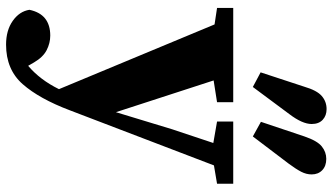

<svg xmlns="http://www.w3.org/2000/svg" viewBox="-246 -588 1070 617"><g transform="rotate(90 288.5 -279.0)"><path d="M370 -442V-494H570V-442L511 -432L334 31Q297 129 250 182.5Q203 236 123 236Q77 236 46.5 214.5Q16 193 11 161Q25 94 94 94Q118 94 140.5 105.5Q163 117 180 146L191 165Q236 127 266 66L58 -434L5 -442V-494H308V-442L238 -431L340 -117L395 -298L439 -430ZM212 -582 258 -722Q270 -763 288 -778.5Q306 -794 330 -794Q351 -794 364.5 -781.5Q378 -769 378 -746Q378 -716 346 -674L259 -557ZM371 -583 418 -723Q432 -764 450 -778.5Q468 -793 490 -793Q513 -793 526.5 -780Q540 -767 540 -746Q540 -729 531.5 -712.5Q523 -696 506 -673L418 -557Z"/></g></svg>

Font: Source Serif 4 SmText
Style: Bold
Weight: 700
Designer: Frank Grießhammer
Foundry: Adobe
Version: Version 4.005;hotconv 1.1.0;makeotfexe 2.6.0